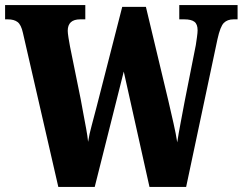

<svg xmlns="http://www.w3.org/2000/svg" viewBox="-25 -734 953 754"><path d="M65 -605Q58 -637 44 -647.5Q30 -658 6 -658H-5V-714H310V-658H290Q241 -658 241 -613Q241 -605 244 -585.5Q247 -566 250 -551L292 -344Q296 -321 302 -289.5Q308 -258 313.5 -228Q319 -198 321 -177Q326 -209 335 -241Q344 -273 354 -313L455 -707H548L636 -339Q647 -291 656.5 -249.5Q666 -208 671 -175Q676 -208 684 -250Q692 -292 700 -335L744 -557Q746 -570 748.5 -588Q751 -606 751 -615Q751 -639 738.5 -648.5Q726 -658 699 -658H679V-714H908V-658H892Q868 -658 854 -644Q840 -630 829 -580L706 0H562L461 -453L347 0H204Z"/></svg>

Font: Noto Serif Tamil ExtraCondensed Black
Style: Regular
Weight: 900
Width: 2
Designer: Indian Type Foundry, Tom Grace, and the Monotype Design Team
Foundry: Monotype Imaging Inc.
Version: Version 2.004; ttfautohint (v1.8.4.7-5d5b)